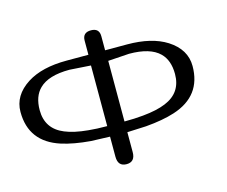

<svg xmlns="http://www.w3.org/2000/svg" viewBox="-105 -836 1146 971"><g transform="rotate(-15 468.0 -350.5)"><path d="M707.5 -242.2Q798.3 -279.3 798.3 -377.4Q798.3 -449.7 758.8 -488.3Q710.4 -536.1 600.1 -536.1L489.3 -528.8V-211.4Q543 -211.4 586.9 -215.8Q661.1 -222.7 707.5 -242.2ZM398.9 -528.8 288.1 -536.1Q177.7 -536.1 129.4 -488.3Q89.8 -449.7 89.8 -377.4Q89.8 -279.3 180.7 -242.2Q227.1 -222.7 301.3 -215.8Q345.2 -211.4 398.9 -211.4ZM809.1 -535.2Q894.5 -480.5 894.5 -393.6Q894.5 -236.8 739.7 -187Q677.2 -167 588.4 -159.7L489.3 -155.3V-51.3Q489.3 0 444.3 0Q398.9 0 398.9 -51.3V-156.2L299.8 -159.7Q210.9 -167 148.4 -187Q-6.3 -236.8 -6.3 -393.6Q-6.3 -480.5 79.1 -535.2Q156.7 -584.5 285.6 -584.5H400.4V-658.2Q400.4 -700.7 444.3 -700.7Q487.8 -700.7 487.8 -658.2V-584.5H602.5Q731.4 -584.5 809.1 -535.2Z"/></g></svg>

Font: inglobal
Style: Regular
Weight: 400
Designer: Andrey Kochetov, Denis Davydov, Evgeny Yurtaev
Foundry: inglobal
Version: Version 1.00 September 25, 2014, initial release